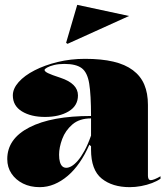

<svg xmlns="http://www.w3.org/2000/svg" viewBox="-20 -758 688 793"><path d="M331 -515Q399 -515 448 -503.5Q497 -492 529 -468Q561 -444 576 -408.5Q591 -373 591 -325V-32Q591 -25 593.5 -19.5Q596 -14 603 -14Q609 -14 619 -18Q629 -22 643 -30V-20Q629 -10 608 -2Q587 6 563 10.5Q539 15 516 15Q444 15 400 -20.5Q356 -56 356 -140Q356 -142 356 -143.5Q356 -145 356 -147.5Q356 -150 356 -154L349 -160Q331 -119 308.5 -86.5Q286 -54 259.5 -31.5Q233 -9 204 3Q175 15 144 15Q105 15 75 0Q45 -15 27.5 -41Q10 -67 10 -101Q10 -185 101.5 -232Q193 -279 356 -279Q356 -366 348.5 -412.5Q341 -459 317.5 -476.5Q294 -494 246 -494Q222 -494 203.5 -489.5Q185 -485 174.5 -479Q164 -473 164 -469Q164 -463 178 -456Q192 -449 229 -437Q302 -413 302 -364Q302 -321 263.5 -298Q225 -275 166 -275Q108 -275 70.5 -298Q33 -321 33 -364Q33 -392 57 -419Q81 -446 123 -467.5Q165 -489 218.5 -502Q272 -515 331 -515ZM356 -269Q308 -269 279 -244Q250 -219 237 -184Q224 -149 224 -119Q224 -101 227.5 -89Q231 -77 237.5 -71Q244 -65 254 -65Q264 -65 276 -72Q288 -79 301.5 -94.5Q315 -110 329 -135.5Q343 -161 356 -198ZM259 -577 253 -581 299 -738 513 -692Z"/></svg>

Font: Kalnia
Style: Bold
Weight: 700
Designer: Frida Medrano
Foundry: Frida Medrano
Version: Version 1.105